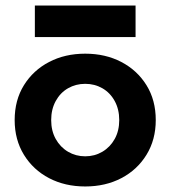

<svg xmlns="http://www.w3.org/2000/svg" viewBox="-20 -664 616 694"><path d="M33 -230Q33 -159 66.5 -104.5Q100 -50 157.5 -20Q215 10 288 10Q361 10 418.5 -20Q476 -50 509.5 -104.5Q543 -159 543 -230Q543 -302 509.5 -356Q476 -410 418.5 -440Q361 -470 288 -470Q215 -470 157.5 -440Q100 -410 66.5 -356Q33 -302 33 -230ZM165 -230Q165 -269 181.5 -299Q198 -329 226 -345Q254 -361 288 -361Q322 -361 350 -345Q378 -329 394.5 -299Q411 -269 411 -230Q411 -191 394.5 -161.5Q378 -132 350 -115.5Q322 -99 288 -99Q254 -99 226 -115.5Q198 -132 181.5 -161.5Q165 -191 165 -230ZM106 -530H470V-644H106Z"/></svg>

Font: Jost SemiBold
Style: Regular
Weight: 600
Version: Version 3.710